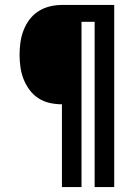

<svg xmlns="http://www.w3.org/2000/svg" viewBox="-20 -755 540 775"><path d="M230 0V-334Q205 -334 180.5 -339.5Q156 -345 135 -358.5Q114 -372 99 -392.5Q84 -413 75 -436Q66 -459 62.5 -484Q59 -509 59 -534Q59 -559 62.5 -584Q66 -609 75 -632.5Q84 -656 99 -676Q114 -696 135 -709.5Q156 -723 180.5 -729Q205 -735 230 -735H441V0H362V-667H309V0Z"/></svg>

Font: Moesevka
Style: Bold
Weight: 700
Monospace: yes
Designer: Belleve Invis
Foundry: Belleve Invis
Version: Version 32.5.0; ttfautohint (v1.8.4)